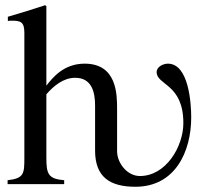

<svg xmlns="http://www.w3.org/2000/svg" viewBox="-20 -703 775 733"><path d="M427 -287C427 -344 426 -460 303 -460C222 -460 180 -405 157 -376V-680L152 -683C104 -667 58 -653 10 -639V-623C17 -624 20 -624 25 -624C58 -624 73 -620 73 -578V-101C73 -40 72 -22 9 -15V0H225V-15C163 -20 157 -40 157 -102V-343C184 -374 221 -406 267 -406C330 -406 343 -352 343 -300V-128C343 -26 401 10 497 10C648 10 710 -123 710 -255C710 -311 700 -460 621 -460C603 -460 578 -448 578 -428C578 -377 680 -384 680 -233C680 -144 614 -31 514 -31C466 -31 427 -80 427 -126Z"/></svg>

Font: STIXGeneral
Style: Regular
Weight: 400
Designer: MicroPress Inc., with final additions and corrections provided by Coen Hoffman, Elsevier (retired)
Version: Version 1.1.0